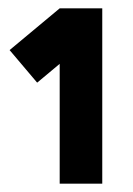

<svg xmlns="http://www.w3.org/2000/svg" viewBox="-20 -820 319 460"><path d="M123 -800 3 -700 69 -622 123 -667V-380H225V-800Z"/></svg>

Font: Unageo
Style: Black
Weight: 900
Designer: Richard Sepsi
Foundry: Richard Sepsi
Version: Version 2.000